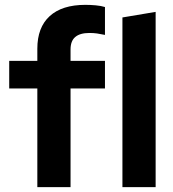

<svg xmlns="http://www.w3.org/2000/svg" viewBox="-20 -772 712 792"><path d="M134 0V-407H18V-521H134V-571Q134 -659 185 -705.5Q236 -752 332 -752Q353 -752 375 -750Q397 -748 413 -743V-628Q394 -632 380 -634Q366 -636 349 -636Q310 -636 290.5 -619.5Q271 -603 271 -568V-521H413V-407H271V0ZM485 0V-700L622 -723V0Z"/></svg>

Font: Red Hat Display ExtraBold
Style: Regular
Weight: 800
Designer: Pentagram, MCKL
Foundry: Pentagram, MCKL
Version: Version 1.023